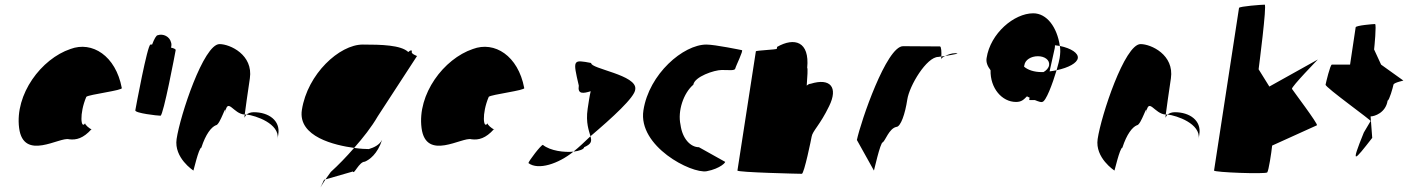

<svg xmlns="http://www.w3.org/2000/svg" viewBox="-20 -745 6036 823"><path d="M62 -196C81 -52 237 -160 276 -148C307 -144 337 -152 372 -191C364 -193 342 -212 345 -217C327 -188 319 -257 350 -330C360 -340 510 -358 502 -368C476 -506 375 -570 282 -535C157 -493 43 -341 62 -196ZM345 -217V-218ZM373 -192 372 -191C374 -191 374 -191 373 -190Z M560 -272C558 -260 655 -249 668 -249C680 -249 731 -518 733 -530C734 -534 726 -538 713 -541C715 -548 716 -556 713 -564C707 -588 680 -602 656 -594C650 -594 641 -578 632 -554H625C612 -554 562 -284 560 -272Z M737 -149C725 -68 809 -14 809 -14C808 -6 832 -112 843 -112C862 -171 886 -200 905 -208C924 -208 953 -314 945 -261C956 -331 980 -256 1029 -254C1033 -281 1041 -346 1051 -409C1066 -510 966 -556 921 -556C853 -556 752 -250 737 -149ZM1029 -254C1029 -246 1027 -242 1028 -241C1027 -237 1029 -246 1037 -254ZM1037 -254C1075 -250 1180 -215 1170 -149L1173 -170C1182 -228 1132 -264 1068 -264C1053 -264 1043 -259 1037 -254Z M1274 -274C1256 -158 1417 -122 1498 -111C1536 -154 1573 -201 1599 -246L1767 -504C1774 -504 1743 -512 1745 -522C1747 -533 1739 -530 1730 -522C1699 -552 1614 -554 1535 -554C1435 -554 1298 -428 1274 -274ZM1369 26C1346 76 1350 62 1375 24ZM1375 24 1493 -10C1497 6 1519 -52 1544 -52C1563 -60 1598 -84 1618 -146C1607 -124 1584 -113 1561 -106C1549 -106 1525 -107 1498 -111C1464 -72 1429 -36 1398 -8C1389 4 1381 15 1375 24Z M1787 -196C1806 -52 1962 -160 2001 -148C2032 -144 2062 -152 2097 -191C2089 -193 2067 -212 2070 -217C2052 -188 2044 -257 2075 -330C2085 -340 2235 -358 2227 -368C2201 -506 2100 -570 2007 -535C1882 -493 1768 -341 1787 -196ZM2070 -217V-218ZM2098 -192 2097 -191C2099 -191 2099 -191 2098 -190Z M2245 -46C2287 -14 2374 -43 2438 -95C2400 -91 2339 -98 2307 -124C2299 -124 2247 -56 2245 -46ZM2461 -378C2455 -340 2480 -344 2512 -354C2507 -333 2503 -306 2499 -279C2490 -218 2505 -184 2511 -161C2603 -239 2702 -329 2703 -362C2713 -424 2510 -450 2514 -475C2435 -490 2435 -490 2461 -378ZM2438 -95C2463 -98 2483 -105 2484 -114C2516 -128 2517 -140 2511 -161C2486 -137 2462 -114 2438 -95Z M2738 -272C2714 -118 2943 0 3009 -11C3068 -22 3095 -52 3087 -52L2976 -114C2940 -114 2905 -150 2897 -210C2884 -270 2910 -346 2952 -382C2957 -416 3041 -445 3074 -445C3108 -445 3130 -441 3132 -452C3134 -462 3168 -530 3160 -530C3160 -530 3045 -554 3008 -554C2909 -554 2762 -428 2738 -272Z M3141 -14C3140 -6 3407 0 3417 0C3427 0 3458 -152 3459 -159C3463 -184 3495 -209 3534 -290C3574 -371 3539 -412 3455 -386C3449 -386 3444 -383 3438 -378C3441 -416 3443 -454 3440 -454C3451 -568 3385 -586 3311 -544L3310 -536C3308 -532 3221 -529 3220 -525Z M3653 -145 3726 -14C3725 -6 3753 -135 3764 -135C3775 -142 3791 -194 3822 -201C3841 -201 3860 -258 3869 -318C3878 -378 3952 -501 4002 -501C4002 -501 4007 -502 4015 -503C4016 -520 4015 -546 4009 -546C4009 -546 3904 -547 3851 -547C3780 -547 3670 -225 3653 -145ZM4015 -503C4015 -498 4014 -494 4014 -491C4014 -494 4021 -500 4031 -505C4025 -504 4020 -504 4015 -503ZM4031 -505C4062 -510 4102 -517 4075 -517C4059 -517 4043 -511 4031 -505Z M4209 -496C4206 -478 4213 -461 4226 -444C4224 -367 4275 -308 4335 -308C4359 -308 4368 -318 4382 -332C4387 -330 4389 -328 4394 -326C4391 -321 4391 -316 4394 -316H4416C4433 -309 4444 -306 4447 -308C4463 -308 4492 -387 4509 -444C4500 -442 4489 -440 4479 -439C4490 -487 4500 -533 4501 -538C4502 -543 4502 -547 4502 -551C4510 -550 4516 -549 4523 -548C4511 -629 4467 -688 4409 -688C4327 -688 4225 -602 4209 -496ZM4371 -466C4374 -488 4399 -504 4429 -504C4458 -504 4480 -488 4477 -466C4475 -453 4465 -443 4453 -436H4445C4413 -436 4386 -445 4370 -459C4369 -461 4371 -464 4371 -466ZM4523 -548C4526 -532 4525 -514 4522 -496C4521 -488 4516 -468 4509 -444C4561 -455 4597 -475 4600 -496C4603 -517 4572 -538 4523 -548Z M4685 -149C4673 -68 4757 -14 4757 -14C4756 -6 4780 -112 4791 -112C4810 -171 4834 -200 4853 -208C4872 -208 4901 -314 4893 -261C4904 -331 4928 -256 4977 -254C4981 -281 4989 -346 4999 -409C5014 -510 4914 -556 4869 -556C4801 -556 4700 -250 4685 -149ZM4977 -254C4977 -246 4975 -242 4976 -241C4975 -237 4977 -246 4985 -254ZM4985 -254C5023 -250 5128 -215 5118 -149L5121 -170C5130 -228 5080 -264 5016 -264C5001 -264 4991 -259 4985 -254Z M5184 -14C5183 -6 5406 2 5412 -6C5418 -13 5430 -91 5433 -121L5625 -208C5631 -213 5522 -357 5518 -364C5514 -372 5629 -490 5629 -490L5421 -374L5375 -448C5376 -456 5411 -725 5401 -725C5390 -725 5292 -718 5291 -711Z M5662 -382C5660 -371 5863 -226 5855 -226L5826 -177C5768 -34 5784 -54 5862 -154L5855 -246C5871 -246 5920 -261 5928 -314C5935 -314 5951 -371 5953 -382C5955 -392 6002 -400 5995 -400L5900 -468L5870 -533C5871 -540 5881 -642 5874 -642C5867 -642 5792 -636 5791 -628L5767 -468H5689C5682 -468 5664 -392 5662 -382Z"/></svg>

Font: Ampere
Style: SCSuCndIta
Weight: 400
Version: Version 1